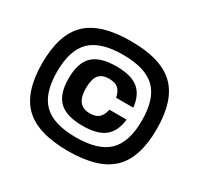

<svg xmlns="http://www.w3.org/2000/svg" viewBox="-155 -911 1162 1121"><g transform="rotate(30 426.0 -350.0)"><path d="M131.5 -632Q223 -720 426 -720Q629 -720 720.5 -632Q812 -544 812 -350Q812 -156 720.5 -68Q629 20 426 20Q223 20 131.5 -68Q40 -156 40 -350Q40 -544 131.5 -632ZM208 -138Q276 -72 426 -72Q576 -72 644 -138Q712 -204 712 -350Q712 -496 644 -562Q576 -628 426 -628Q276 -628 208 -562Q140 -496 140 -350Q140 -204 208 -138ZM426 -550Q524 -550 572.5 -512Q621 -474 631 -390H515Q507 -430 486 -448Q465 -466 426 -466Q377 -466 355.5 -438.5Q334 -411 334 -350Q334 -234 426 -234Q465 -234 486 -251.5Q507 -269 516 -310H632Q622 -226 573 -188Q524 -150 426 -150Q317 -150 267.5 -197.5Q218 -245 218 -350Q218 -455 267.5 -502.5Q317 -550 426 -550Z"/></g></svg>

Font: Fivo Sans Modern
Style: Regular
Weight: 700
Designer: Alexander Slobzheninov
Foundry: Alexander Slobzheninov
Version: 1.0